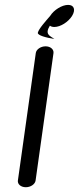

<svg xmlns="http://www.w3.org/2000/svg" viewBox="-20 -784 330 804"><path d="M204 -562C205.7 -577 191.8 -590 170.9 -590C150 -590 132 -577 129.9 -562L54.9 -28C52.8 -13.2 67.1 0 88 0C108.9 0 126.9 -13 129 -28ZM281.7 -717.2C297.2 -742.2 291.1 -763.5 265.2 -763.5C239.4 -763.5 205.4 -742.2 189.9 -717.2C172.4 -696.8 142.1 -663.5 138.5 -647.2C135.4 -636 175.4 -625.6 207.7 -621C187.7 -634.5 166.7 -640.5 188.9 -676.6C193.2 -673 199.5 -671 207.5 -671C233.4 -671 266.1 -692.2 281.7 -717.2Z"/></svg>

Font: Hi.
Style: Tall Oblique
Weight: 400
Designer: Mew Too, Robert Jablonski
Foundry: Cannot Into Space Fonts
Version: Version 1.996